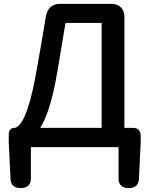

<svg xmlns="http://www.w3.org/2000/svg" viewBox="-20 -757 769 988"><path d="M620 -418V-672C620 -711 594 -737 555 -737H285C250 -737 223 -714 216 -672C197 -558 184 -480 162 -360C126 -170 90 -110 58 -99H55C37 -99 25 -87 25 -69V-27L34 162C35 195 54 211 87 211C121 211 139 194 139 160V0H364H590V160C590 194 608 211 642 211C675 211 694 195 695 162L704 -27V-60C704 -84 689 -99 665 -99H620ZM503 -369V-99H345H187C219 -150 245 -229 267 -343C288 -457 297 -524 317 -639H503Z"/></svg>

Font: GenSenRounded2 TW M
Style: Regular
Weight: 500
Version: Version 2.100;PS 2.1;hotconv 16.6.51;makeotf.lib2.5.65220 DE